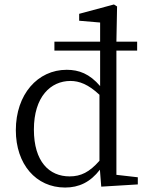

<svg xmlns="http://www.w3.org/2000/svg" viewBox="-20 -827 657 861"><path d="M426 -106C381 -55 343 -36 292 -36C201 -36 132 -102 132 -246C132 -393 207 -464 296 -464C335 -464 376 -449 426 -402ZM502 -43V-600H595V-640H502L505 -798L491 -807L335 -765V-734L429 -726V-640H224V-600H429V-441C382 -496 334 -514 279 -514C149 -514 51 -404 51 -243C51 -91 141 14 272 14C334 14 385 -10 428 -66L434 10L598 0V-32Z"/></svg>

Font: Noto Serif CJK JP
Style: Regular
Weight: 400
Designer: Ryoko NISHIZUKA 西塚涼子 (kana & ideographs); Frank Grießhammer (Latin, Greek & Cyrillic); Wenlong ZHANG 张文龙 (bopomofo); San
Foundry: Adobe Systems Incorporated
Version: Version 1.000;PS 1;hotconv 16.6.53;makeotf.lib2.5.65590